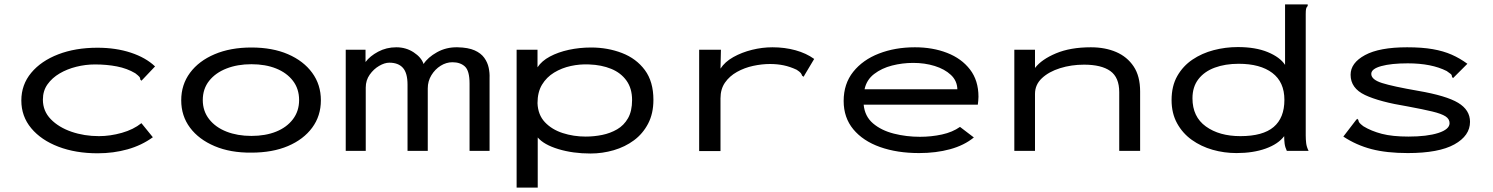

<svg xmlns="http://www.w3.org/2000/svg" viewBox="-20 -686 6790 873"><path d="M424 11Q324 11 245.5 -19Q167 -49 122 -103Q77 -157 77 -229Q77 -301 122 -355Q167 -409 245 -439Q323 -469 423 -469Q507 -469 575 -446.5Q643 -424 685 -384L630 -326L623 -319L618 -324Q618 -332 613 -337.5Q608 -343 595 -353Q558 -375 511.5 -384Q465 -393 412 -393Q369 -393 327 -382.5Q285 -372 251 -352Q217 -332 196 -302.5Q175 -273 175 -233Q175 -181 211 -144Q247 -107 305 -87Q363 -67 430 -67Q481 -67 534 -82Q587 -97 623 -126L675 -62Q624 -25 560 -7Q496 11 424 11Z M1123 8Q1028 9 956 -21.5Q884 -52 844 -105.5Q804 -159 804 -230Q804 -301 844 -355Q884 -409 956 -439.5Q1028 -470 1123 -470Q1219 -470 1289.5 -439.5Q1360 -409 1399.5 -355Q1439 -301 1439 -230Q1439 -159 1399.5 -105.5Q1360 -52 1289.5 -22Q1219 8 1123 8ZM1123 -68Q1187 -68 1235.5 -87.5Q1284 -107 1312 -144Q1340 -181 1340 -231Q1340 -282 1312 -318.5Q1284 -355 1235.5 -374.5Q1187 -394 1123 -394Q1060 -394 1010 -374.5Q960 -355 931 -318.5Q902 -282 902 -231Q902 -181 931 -144Q960 -107 1010 -87.5Q1060 -68 1123 -68Z M1552 0V-460H1642V-404Q1662 -431 1699.5 -451Q1737 -471 1782 -471Q1826 -471 1861 -448Q1896 -425 1906 -395Q1925 -425 1967 -448.5Q2009 -472 2060 -471Q2109 -470 2138 -457Q2167 -444 2182 -423Q2197 -402 2202 -378Q2207 -354 2206 -332V0H2115V-306Q2115 -364 2094 -383.5Q2073 -403 2037 -403Q2009 -403 1983.5 -387Q1958 -371 1941.5 -344Q1925 -317 1925 -284V0H1833V-301Q1833 -354 1812 -377.5Q1791 -401 1750 -401Q1729 -401 1704 -386.5Q1679 -372 1661 -346.5Q1643 -321 1643 -288V0Z M2329 167V-460H2424V-380Q2443 -409 2480.5 -429Q2518 -449 2566.5 -459.5Q2615 -470 2668 -470Q2743 -470 2808 -445Q2873 -420 2912 -367.5Q2951 -315 2951 -232Q2951 -170 2927 -124Q2903 -78 2862.5 -48Q2822 -18 2770.5 -3Q2719 12 2665 12Q2585 12 2519 -8Q2453 -28 2425 -61V167ZM2643 -65Q2681 -65 2718 -72.5Q2755 -80 2786 -98Q2817 -116 2835.5 -148.5Q2854 -181 2854 -231Q2854 -284 2828.5 -319.5Q2803 -355 2759 -373Q2715 -391 2659 -393Q2617 -395 2575.5 -386Q2534 -377 2499.5 -356Q2465 -335 2444.5 -301Q2424 -267 2424 -217Q2426 -164 2457.5 -130.5Q2489 -97 2538.5 -81Q2588 -65 2643 -65Z M3159 -460H3258L3256 -374Q3276 -405 3314.5 -426.5Q3353 -448 3399.5 -459.5Q3446 -471 3492 -471Q3548 -471 3597 -457.5Q3646 -444 3682 -418L3639 -346L3634 -337L3627 -342Q3625 -349 3620.5 -354.5Q3616 -360 3602 -369Q3572 -383 3543 -389Q3514 -395 3481 -395Q3444 -395 3404.5 -386.5Q3365 -378 3331 -359Q3297 -340 3276.5 -310.5Q3256 -281 3256 -239V1H3159Z M4159 10Q4059 10 3981.5 -17.5Q3904 -45 3860 -98Q3816 -151 3816 -227Q3816 -305 3859.5 -359.5Q3903 -414 3976.5 -442.5Q4050 -471 4140 -471Q4221 -471 4286.5 -445.5Q4352 -420 4390.5 -370Q4429 -320 4429 -246Q4429 -237 4428 -228Q4427 -219 4426 -210H3907Q3912 -157 3949.5 -125Q3987 -93 4044 -78.5Q4101 -64 4163 -64Q4215 -64 4263 -74.5Q4311 -85 4345 -109L4408 -61Q4364 -25 4300 -7.5Q4236 10 4159 10ZM3911 -280H4333Q4332 -319 4303.5 -345.5Q4275 -372 4230 -386Q4185 -400 4132 -400Q4083 -400 4036 -388Q3989 -376 3954.5 -349.5Q3920 -323 3911 -280Z M4592 0V-460H4686V-377Q4716 -416 4781.5 -443.5Q4847 -471 4940 -471Q5005 -471 5055 -449.5Q5105 -428 5134.5 -384Q5164 -340 5164 -270V0H5069V-267Q5069 -334 5028.5 -363Q4988 -392 4909 -392Q4851 -392 4800 -376Q4749 -360 4717.5 -330.5Q4686 -301 4686 -259V0Z M5602 10Q5546 10 5493.5 -5Q5441 -20 5399 -50Q5357 -80 5332 -125.5Q5307 -171 5307 -231Q5307 -295 5333 -340.5Q5359 -386 5402 -415Q5445 -444 5498.5 -458Q5552 -472 5608 -472Q5689 -472 5744.5 -449Q5800 -426 5823 -391V-666H5926V-659Q5920 -653 5918.5 -645.5Q5917 -638 5917 -622V-70Q5917 -52 5919 -35Q5921 -18 5930 0H5831Q5823 -17 5821 -33Q5819 -49 5819 -67Q5792 -31 5735 -10.5Q5678 10 5602 10ZM5620 -67Q5722 -67 5771 -108.5Q5820 -150 5820 -232Q5820 -313 5765 -354.5Q5710 -396 5612 -396Q5551 -396 5503.5 -378.5Q5456 -361 5429 -326Q5402 -291 5402 -239Q5402 -155 5463 -111Q5524 -67 5620 -67Z M6381 10Q6285 10 6216 -8Q6147 -26 6088 -65L6144 -138L6151 -146L6156 -141Q6157 -133 6161.5 -127.5Q6166 -122 6179 -112Q6215 -90 6263 -77.5Q6311 -65 6384 -65Q6469 -65 6520 -81.5Q6571 -98 6571 -126Q6571 -145 6552.5 -157Q6534 -169 6492.5 -179Q6451 -189 6381 -202Q6252 -223 6186.5 -254Q6121 -285 6121 -346Q6121 -400 6186.5 -435.5Q6252 -471 6378 -471Q6446 -471 6494.5 -462.5Q6543 -454 6580.5 -437.5Q6618 -421 6652 -396L6594 -338L6587 -331L6582 -336Q6582 -345 6576.5 -349.5Q6571 -354 6558 -363Q6489 -398 6381 -398Q6306 -398 6260.5 -385.5Q6215 -373 6215 -350Q6215 -324 6264 -308.5Q6313 -293 6428 -273Q6556 -251 6610 -218.5Q6664 -186 6664 -132Q6664 -69 6593 -29.5Q6522 10 6381 10Z"/></svg>

Font: Inconsolata ExtraExpanded Medium
Style: Regular
Weight: 500
Width: 8
Monospace: yes
Designer: Raph Levien, Cyreal, Brenton Simpson
Foundry: Raph Levien, Cyreal, Google
Version: Version 3.001; ttfautohint (v1.8.2.53-6de2)